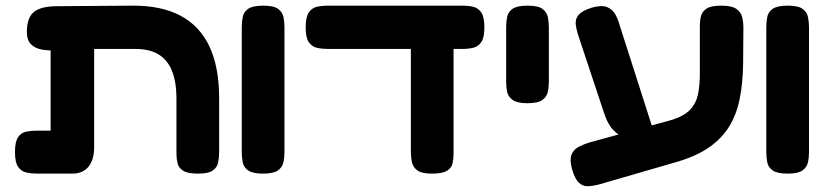

<svg xmlns="http://www.w3.org/2000/svg" viewBox="-20 -605 2924 679"><path d="M110 9Q91 9 73 5Q55 1 44 -15Q33 -31 33 -67Q33 -104 44 -120Q55 -136 73 -139.5Q91 -143 109 -143H159V-483L254 -434Q219 -430 186.5 -427.5Q154 -425 129 -429.5Q104 -434 89.5 -448.5Q75 -463 75 -492Q75 -540 98 -561Q121 -582 177 -583L446 -585Q549 -586 617.5 -550Q686 -514 720.5 -441Q755 -368 755 -257V-68Q755 -48 751.5 -30.5Q748 -13 732.5 -2Q717 9 680 9Q644 9 628 -1Q612 -11 608 -27.5Q604 -44 604 -61V-255Q604 -316 588 -355Q572 -394 540 -413Q508 -432 458 -432H313V-86Q313 -40 293 -15.5Q273 9 235 9Z M910 9Q874 9 858 -2Q842 -13 838.5 -30.5Q835 -48 835 -67V-509Q835 -528 838.5 -545.5Q842 -563 858 -574Q874 -585 911 -585Q948 -585 963.5 -573.5Q979 -562 982.5 -544.5Q986 -527 986 -508V-66Q986 -47 982 -30Q978 -13 962.5 -2Q947 9 910 9Z M1138 -432Q1118 -432 1100.5 -436Q1083 -440 1072 -456Q1061 -472 1061 -508Q1061 -545 1072 -561Q1083 -577 1100.5 -581Q1118 -585 1137 -585H1616Q1636 -585 1653.5 -581Q1671 -577 1682 -561Q1693 -545 1693 -508Q1693 -472 1682 -456Q1671 -440 1653.5 -436Q1636 -432 1615 -432ZM1508 9Q1472 9 1456.5 -2Q1441 -13 1437 -30.5Q1433 -48 1433 -68V-469L1584 -456V-61Q1584 -44 1580.5 -27.5Q1577 -11 1560.5 -1Q1544 9 1508 9Z M1845 -240Q1809 -240 1793 -251.5Q1777 -263 1773.5 -280Q1770 -297 1770 -316V-509Q1770 -528 1773.5 -545.5Q1777 -563 1793 -574Q1809 -585 1846 -585Q1883 -585 1898.5 -573.5Q1914 -562 1917.5 -544.5Q1921 -527 1921 -508V-315Q1921 -296 1917 -279Q1913 -262 1897.5 -251Q1882 -240 1845 -240Z M2096 48Q2076 53 2058.5 53.5Q2041 54 2027 41Q2013 28 2003 -7Q1994 -39 2001 -57.5Q2008 -76 2026 -85.5Q2044 -95 2064 -101L2356 -181Q2400 -195 2421 -217.5Q2442 -240 2448.5 -272Q2455 -304 2455 -344V-514Q2455 -532 2459 -548Q2463 -564 2478.5 -574.5Q2494 -585 2530 -585Q2567 -585 2583.5 -574Q2600 -563 2604.5 -545Q2609 -527 2609 -507L2608 -379Q2607 -309 2595.5 -253.5Q2584 -198 2558 -156.5Q2532 -115 2488.5 -84.5Q2445 -54 2379 -34ZM2190 -116Q2168 -126 2149 -145Q2130 -164 2117 -203L2024 -483Q2018 -502 2016 -519.5Q2014 -537 2026 -552Q2038 -567 2073 -578Q2109 -588 2128 -579.5Q2147 -571 2156.5 -553.5Q2166 -536 2171 -517L2292 -139Z M2765 9Q2729 9 2713 -2Q2697 -13 2693.5 -30.5Q2690 -48 2690 -67V-509Q2690 -528 2693.5 -545.5Q2697 -563 2713 -574Q2729 -585 2766 -585Q2803 -585 2818.5 -573.5Q2834 -562 2837.5 -544.5Q2841 -527 2841 -508V-66Q2841 -47 2837 -30Q2833 -13 2817.5 -2Q2802 9 2765 9Z"/></svg>

Font: Fredoka SemiExpanded SemiBold
Style: Regular
Weight: 600
Width: 6
Designer: Ben Nathan
Foundry: Milena B. Brandão, Ben Nathan
Version: Version 2.001